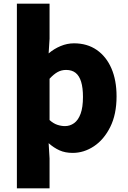

<svg xmlns="http://www.w3.org/2000/svg" viewBox="-20 -819 698 1046"><path d="M72 207V-799H250V-608L245 -528Q274 -553 310 -568Q346 -583 383 -583Q455 -583 507 -547Q559 -511 587 -446.5Q615 -382 615 -294Q615 -196 580.5 -127Q546 -58 491.5 -22Q437 14 376 14Q335 14 304 0Q273 -14 245 -39L250 44V207ZM334 -132Q361 -132 383.5 -148Q406 -164 419 -199Q432 -234 432 -291Q432 -341 422 -373.5Q412 -406 392 -422Q372 -438 340 -438Q315 -438 294 -426.5Q273 -415 250 -390V-165Q271 -146 292.5 -139Q314 -132 334 -132Z"/></svg>

Font: Noto Sans HK Thin Black
Style: Regular
Weight: 900
Version: Version 2.004-H2;hotconv 1.0.118;makeotfexe 2.5.65603